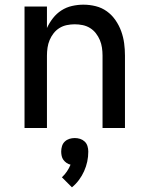

<svg xmlns="http://www.w3.org/2000/svg" viewBox="-20 -548 640 822"><path d="M85 0V-520H181V-428Q191 -450 206.5 -470Q222 -490 243 -503.5Q264 -517 288.5 -522.5Q313 -528 337 -528Q364 -528 390 -521.5Q416 -515 437.5 -499.5Q459 -484 474.5 -461.5Q490 -439 499 -414Q508 -389 511.5 -363Q515 -337 515 -310V0H419V-310Q419 -327 416.5 -344Q414 -361 407.5 -376.5Q401 -392 390.5 -405.5Q380 -419 365.5 -428Q351 -437 334 -440.5Q317 -444 300 -444Q283 -444 266 -440.5Q249 -437 234.5 -428Q220 -419 209.5 -405.5Q199 -392 192.5 -376.5Q186 -361 183.5 -344Q181 -327 181 -310V0ZM288 254 245 211Q257 200 266.5 186Q276 172 282 157Q273 155 265 149.5Q257 144 251.5 136.5Q246 129 244 119.5Q242 110 242 101Q242 89 245.5 77.5Q249 66 257.5 58Q266 50 277 46.5Q288 43 300 43Q312 43 323 46.5Q334 50 342.5 58Q351 66 354.5 77.5Q358 89 358 101Q358 123 353.5 144Q349 165 340 185Q331 205 318 222.5Q305 240 288 254Z"/></svg>

Font: Iosevka Custom Medium Extended
Style: Regular
Weight: 500
Width: 7
Monospace: yes
Designer: Belleve Invis
Foundry: Belleve Invis
Version: Version 11.2.4; ttfautohint (v1.8.4)